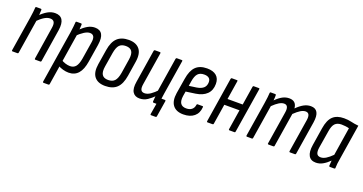

<svg xmlns="http://www.w3.org/2000/svg" viewBox="-37 -1094 3548 1878"><g transform="rotate(20 1737.0 -155.0)"><path d="M274 0Q265 0 266 -9L319 -348Q326 -390 314.5 -409.5Q303 -429 273 -429Q245 -429 213.5 -410Q182 -391 141 -350L147 -412Q185 -451 223 -473Q261 -495 301 -495Q355 -495 377.5 -459Q400 -423 389 -350L335 -9Q334 0 325 0ZM36 0Q27 0 28 -9L85 -366Q91 -402 94 -431.5Q97 -461 98 -477Q98 -487 108 -487H154Q162 -487 162 -478Q162 -459 159.5 -430.5Q157 -402 154 -385L155 -374L97 -9Q96 0 87 0Z M621 8Q593 8 562 -0.5Q531 -9 509 -23L518 -86Q538 -73 563.5 -65Q589 -57 612 -57Q650 -57 671.5 -83Q693 -109 703 -168L731 -342Q739 -387 727.5 -408Q716 -429 687 -429Q661 -429 628 -408Q595 -387 556 -349L564 -414Q605 -454 641 -474.5Q677 -495 715 -495Q769 -495 790.5 -458Q812 -421 800 -345L771 -164Q758 -77 720.5 -34.5Q683 8 621 8ZM426 185Q417 185 418 176L505 -369Q510 -404 513 -431Q516 -458 517 -477Q517 -487 527 -487H573Q581 -487 581 -478Q581 -460 578.5 -434Q576 -408 574 -395V-374L487 176Q486 185 477 185Z M1001 8Q924 8 888.5 -37Q853 -82 867 -170L892 -325Q906 -414 949 -454.5Q992 -495 1069 -495Q1144 -495 1180.5 -450.5Q1217 -406 1203 -317L1179 -164Q1165 -74 1122 -33Q1079 8 1001 8ZM1009 -57Q1054 -57 1077 -82.5Q1100 -108 1110 -167L1133 -313Q1143 -374 1124.5 -401.5Q1106 -429 1061 -429Q1016 -429 993.5 -404Q971 -379 961 -320L937 -173Q927 -114 945 -85.5Q963 -57 1009 -57Z M1523 123Q1514 123 1515 114L1534 0H1508L1563 -64H1600Q1608 -64 1607 -54L1580 114Q1579 123 1570 123ZM1359 8Q1310 8 1287.5 -27.5Q1265 -63 1277 -136L1331 -477Q1333 -487 1341 -487H1392Q1402 -487 1401 -477L1347 -138Q1340 -96 1350 -76.5Q1360 -57 1388 -57Q1417 -57 1449 -78.5Q1481 -100 1519 -141L1513 -78Q1476 -40 1439.5 -16Q1403 8 1359 8ZM1504 0Q1495 0 1495 -9Q1496 -29 1498.5 -54.5Q1501 -80 1503 -98L1502 -116L1559 -477Q1561 -487 1569 -487H1620Q1630 -487 1628 -477L1571 -120Q1565 -84 1562 -56.5Q1559 -29 1558 -9Q1558 0 1549 0Z M1815 8Q1740 8 1705.5 -37Q1671 -82 1684 -166L1710 -324Q1724 -413 1765.5 -454Q1807 -495 1883 -495Q1946 -495 1980 -466Q2014 -437 2014 -381Q2014 -314 1974 -274.5Q1934 -235 1860 -224L1761 -210L1753 -162Q1745 -109 1762.5 -83Q1780 -57 1822 -57Q1858 -57 1879.5 -74.5Q1901 -92 1905 -124Q1906 -133 1914 -133H1964Q1974 -133 1972 -124Q1968 -61 1926.5 -26.5Q1885 8 1815 8ZM1771 -273 1849 -284Q1897 -292 1920 -314Q1943 -336 1943 -374Q1943 -402 1925.5 -415.5Q1908 -429 1876 -429Q1833 -429 1810.5 -404.5Q1788 -380 1779 -324Z M2293 0Q2285 0 2286 -9L2360 -477Q2362 -487 2369 -487H2423Q2432 -487 2430 -477L2355 -9Q2354 0 2346 0ZM2066 0Q2057 0 2058 -9L2132 -477Q2134 -487 2142 -487H2195Q2204 -487 2202 -477L2128 -9Q2127 0 2118 0ZM2151 -218 2161 -282H2343L2333 -218Z M2476 0Q2467 0 2468 -9L2525 -366Q2531 -403 2534 -431Q2537 -459 2538 -478Q2538 -487 2547 -487H2594Q2602 -487 2602 -478Q2602 -465 2601.5 -451.5Q2601 -438 2599 -423Q2636 -460 2669 -477.5Q2702 -495 2738 -495Q2812 -495 2818 -419Q2856 -457 2891 -476Q2926 -495 2963 -495Q3012 -495 3031.5 -460Q3051 -425 3040 -354L2985 -9Q2984 0 2975 0H2924Q2915 0 2916 -10L2970 -350Q2983 -429 2932 -429Q2908 -429 2880.5 -412.5Q2853 -396 2817 -361L2761 -9Q2760 0 2751 0H2700Q2691 0 2692 -9L2746 -350Q2759 -429 2708 -429Q2684 -429 2656.5 -412.5Q2629 -396 2593 -361L2537 -9Q2536 0 2527 0Z M3194 8Q3141 8 3119 -31Q3097 -70 3109 -145L3138 -328Q3152 -418 3193 -456.5Q3234 -495 3308 -495Q3351 -495 3385.5 -486.5Q3420 -478 3463 -474L3407 -121Q3400 -83 3397 -56Q3394 -29 3394 -9Q3394 0 3384 0H3339Q3330 0 3330 -9Q3331 -22 3332 -36Q3333 -50 3334 -64Q3301 -31 3266.5 -11.5Q3232 8 3194 8ZM3222 -57Q3248 -57 3276.5 -74.5Q3305 -92 3339 -126L3385 -419Q3367 -424 3345.5 -426.5Q3324 -429 3306 -429Q3262 -429 3238.5 -405Q3215 -381 3206 -322L3177 -145Q3170 -102 3180 -79.5Q3190 -57 3222 -57Z"/></g></svg>

Font: Sofia Sans Condensed
Style: Italic
Weight: 400
Italic angle: -9°
Designer: Botio Nikoltchev, Ani Petrova
Foundry: lettersoup
Version: Version 4.101